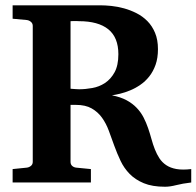

<svg xmlns="http://www.w3.org/2000/svg" viewBox="-20 -691 744 727"><path d="M704.1 0Q670.9 3.9 647.2 10Q623.5 16.1 605 16.1Q556.6 16.1 524.4 2.7Q492.2 -10.7 470.9 -32.5Q449.7 -54.2 436.5 -82Q423.3 -109.9 412.8 -138.9Q402.3 -168 392.1 -195.8Q381.8 -223.6 366.2 -245.4Q350.6 -267.1 327.1 -280.5Q303.7 -293.9 267.1 -293.9H247.1V-78.1Q247.1 -68.4 253.4 -62.7Q259.8 -57.1 269 -56.2L324.2 -50.8V0H27.8V-50.8L81.1 -56.2Q89.8 -57.1 96.9 -62.7Q104 -68.4 104 -78.1V-592.8Q104 -602.5 96.9 -608.4Q89.8 -614.3 81.1 -615.2L27.8 -620.1V-670.9H359.9Q378.4 -670.9 401.9 -668.5Q425.3 -666 449.5 -659.4Q473.6 -652.8 496.8 -641.1Q520 -629.4 538.1 -611.1Q556.2 -592.8 567.1 -566.7Q578.1 -540.5 578.1 -504.9Q578.1 -471.2 569.1 -445.8Q560.1 -420.4 545.2 -401.6Q530.3 -382.8 511.5 -369.9Q492.7 -356.9 473.1 -348.9Q453.6 -340.8 435.5 -336.4Q417.5 -332 403.8 -330.1Q436.5 -323.7 459.5 -311.3Q482.4 -298.8 498 -282.2Q513.7 -265.6 523.7 -246.1Q533.7 -226.6 540.8 -205.8Q547.9 -185.1 553.5 -164.6Q559.1 -144 566.4 -125.5Q573.7 -106.9 583.7 -91.6Q593.8 -76.2 609.4 -65.7Q625 -55.2 647.9 -51Q670.9 -46.9 704.1 -50.8ZM428.2 -485.8Q428.2 -549.3 390.1 -580.1Q352.1 -610.8 278.8 -610.8Q274.9 -611.3 269.5 -611.3H259.3Q253.4 -611.3 247.1 -610.8V-355Q259.8 -354 267.8 -353.5Q275.9 -353 279.8 -353Q303.2 -353 329.3 -357.7Q355.5 -362.3 377.4 -376.7Q399.4 -391.1 413.8 -417.2Q428.2 -443.4 428.2 -485.8Z"/></svg>

Font: Charis SIL CyrE
Style: Bold
Weight: 700
Foundry: SIL International
Version: Version 5.000